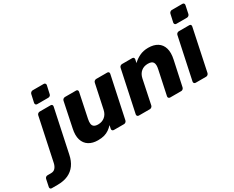

<svg xmlns="http://www.w3.org/2000/svg" viewBox="-272 -1214 2295 1882"><g transform="rotate(-30 875.5 -272.5)"><path d="M-131 190Q-142 190 -147 182.5Q-152 175 -150 165L-133 84Q-131 73 -122.5 66Q-114 59 -103 59H-64Q-32 59 -14.5 38.5Q3 18 10 -14L112 -495Q114 -506 123 -513Q132 -520 143 -520H266Q277 -520 282.5 -513Q288 -506 286 -495L183 -10Q170 55 138 99.5Q106 144 55.5 167Q5 190 -67 190ZM158 -595Q147 -595 141.5 -602Q136 -609 137 -620L157 -710Q159 -720 168 -727.5Q177 -735 187 -735H313Q323 -735 329 -727.5Q335 -720 333 -710L313 -620Q312 -609 303 -602Q294 -595 283 -595Z M498 10Q438 10 396.5 -16Q355 -42 339.5 -92.5Q324 -143 340 -216L398 -495Q400 -506 409 -513Q418 -520 429 -520H555Q565 -520 570.5 -513Q576 -506 574 -495L517 -222Q510 -190 513 -168Q516 -146 532 -135Q548 -124 578 -124Q621 -124 652.5 -149.5Q684 -175 694 -222L752 -495Q754 -506 763 -513Q772 -520 782 -520H907Q918 -520 923.5 -513Q929 -506 927 -495L827 -25Q825 -15 816.5 -7.5Q808 0 797 0H682Q671 0 665 -7.5Q659 -15 661 -25L669 -63Q648 -40 624 -23.5Q600 -7 570 1.5Q540 10 498 10Z M965 0Q954 0 948 -7.5Q942 -15 944 -25L1044 -495Q1046 -506 1055 -513Q1064 -520 1075 -520H1190Q1201 -520 1206.5 -513Q1212 -506 1210 -495L1202 -457Q1233 -488 1276.5 -509Q1320 -530 1375 -530Q1438 -530 1479 -504Q1520 -478 1535 -428Q1550 -378 1534 -304L1474 -25Q1472 -15 1463.5 -7.5Q1455 0 1445 0H1319Q1308 0 1302 -7.5Q1296 -15 1298 -25L1356 -298Q1367 -347 1353.5 -371.5Q1340 -396 1294 -396Q1249 -396 1218 -370.5Q1187 -345 1177 -298L1120 -25Q1118 -15 1109 -7.5Q1100 0 1090 0Z M1608 0Q1597 0 1591 -7.5Q1585 -15 1587 -25L1687 -495Q1689 -506 1698 -513Q1707 -520 1718 -520H1836Q1847 -520 1852 -513Q1857 -506 1855 -495L1756 -25Q1754 -15 1745.5 -7.5Q1737 0 1726 0ZM1733 -595Q1722 -595 1716.5 -602Q1711 -609 1712 -620L1732 -710Q1734 -720 1743 -727.5Q1752 -735 1762 -735H1882Q1893 -735 1898.5 -727.5Q1904 -720 1902 -710L1883 -620Q1881 -609 1872 -602Q1863 -595 1853 -595Z"/></g></svg>

Font: Rubik
Style: Bold Italic
Weight: 700
Italic angle: -12°
Designer: Hubert and Fischer
Foundry: Hubert and Fischer
Version: Version 2.300;gftools[0.9.30]